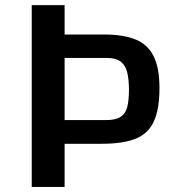

<svg xmlns="http://www.w3.org/2000/svg" viewBox="-20 -736 698 756"><path d="M105 -715.8H234.4V-600.1H390.6Q463.9 -600.1 512 -581.3Q560.1 -562.5 584 -516.6Q607.9 -470.7 607.9 -389.6Q607.9 -306.2 585.9 -258.1Q564 -210 514.2 -189.9Q464.4 -169.9 381.3 -169.9H234.4V0H105ZM397.5 -263.2Q436 -263.2 455.3 -276.1Q474.6 -289.1 481.2 -315.4Q487.8 -341.8 487.8 -382.8Q487.8 -419.4 481.7 -447.8Q475.6 -476.1 457 -491.9Q438.5 -507.8 400.9 -507.8H234.4V-263.2Z"/></svg>

Font: Monda SemiBold
Style: Regular
Weight: 600
Designer: Vernon Adams
Foundry: Vernon Adams
Version: Version 2.200